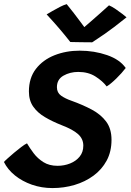

<svg xmlns="http://www.w3.org/2000/svg" viewBox="-26 -926 648 953"><path d="M234.5 7.5Q180.5 7.5 132.5 -9.2Q84.5 -26 48.2 -55.2Q12 -84.5 -6.5 -122Q-2.5 -127 11.8 -139.8Q26 -152.5 44.2 -168Q62.5 -183.5 79.8 -196.5Q97 -209.5 108 -214.5Q121.5 -191.5 141 -165.5Q160.5 -139.5 189.5 -121.2Q218.5 -103 259.5 -103Q293 -103 322.2 -114.8Q351.5 -126.5 369.5 -148.8Q387.5 -171 387.5 -203Q387.5 -237 361.5 -260.2Q335.5 -283.5 280.5 -304.5Q233.5 -323 196.8 -344.8Q160 -366.5 138.8 -397Q117.5 -427.5 117.5 -472Q117.5 -539 152.2 -584Q187 -629 244.5 -651.8Q302 -674.5 369.5 -674.5Q442 -674.5 505.5 -652.5Q569 -630.5 598 -588.5Q579 -563.5 551.5 -536.5Q524 -509.5 503.5 -497Q483.5 -523.5 448 -546.2Q412.5 -569 362.5 -569Q321.5 -569 289 -550.5Q256.5 -532 256.5 -493Q256.5 -466 277.2 -451.2Q298 -436.5 328.5 -426Q384.5 -406 429.5 -382Q474.5 -358 501 -322.5Q527.5 -287 527.5 -232Q527.5 -173.5 503.5 -129Q479.5 -84.5 438 -54Q396.5 -23.5 344 -8Q291.5 7.5 234.5 7.5ZM515 -899.5Q529.5 -893.5 548.2 -880.8Q567 -868 582.5 -856Q598 -844 602 -840Q535 -786 492 -756.5Q449 -727 431.5 -716Q421 -716 400.8 -716.2Q380.5 -716.5 358.8 -716.8Q337 -717 323 -717.5Q296 -752 267 -785.8Q238 -819.5 205.5 -854.5Q216.5 -861 234 -871.2Q251.5 -881.5 270.5 -891.2Q289.5 -901 305 -905.5Q322.5 -884.5 340 -861.5Q357.5 -838.5 371.8 -819.5Q386 -800.5 392.5 -791.5Q404 -801.5 425.5 -820Q447 -838.5 471 -860Q495 -881.5 515 -899.5Z"/></svg>

Font: Grandstander SemiBold
Style: Italic
Weight: 600
Italic angle: -15°
Designer: Tyler Finck
Foundry: Etcetera Type Co
Version: Version 1.200; ttfautohint (v1.8.3)